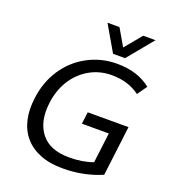

<svg xmlns="http://www.w3.org/2000/svg" viewBox="-167 -1069 1079 1205"><g transform="rotate(20 373.0 -467.0)"><path d="M441.9 -773.4 342.3 -944.8H422.4L487.8 -832.5L581.1 -944.8H663.1L522 -773.4ZM391.1 10.7Q304.7 11.2 240.2 -14.2Q175.8 -39.6 135.5 -86.2Q95.2 -132.8 79.8 -198.2Q64.5 -263.7 75.2 -343.8Q88.4 -452.6 145 -539.6Q202.1 -626 292 -674.8Q381.8 -723.6 489.3 -723.6Q626.5 -723.6 714.8 -652.3L668.9 -587.4Q592.3 -645 481.9 -645Q400.4 -645 333.5 -606.4Q266.6 -567.9 224.1 -500Q182.6 -431.6 172.4 -347.7Q156.2 -219.7 215.8 -143.6Q274.4 -67.9 404.8 -67.9Q494.1 -67.9 563 -93.3L587.9 -294.4H408.2L418 -374H690.4L649.4 -41Q529.8 10.7 391.1 10.7Z"/></g></svg>

Font: Ride
Style: Italic
Weight: 400
Version: Version 3.000